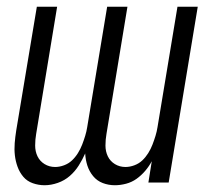

<svg xmlns="http://www.w3.org/2000/svg" viewBox="-20 -540 634 568"><path d="M112 8Q94 8 77 2Q60 -4 49 -17Q38 -30 32 -46.5Q26 -63 24 -80.5Q22 -98 23.5 -116.5Q25 -135 28 -154L89 -520H149L87 -144Q84 -127 84 -109.5Q84 -92 91 -77.5Q98 -63 112 -54.5Q126 -46 143 -46Q156 -46 169.5 -51Q183 -56 193 -65.5Q203 -75 210.5 -87Q218 -99 223 -112Q228 -125 232 -138Q236 -151 238 -164L297 -520H357L295 -144Q292 -127 292 -109.5Q292 -92 299 -77.5Q306 -63 320 -54.5Q334 -46 351 -46Q364 -46 377.5 -51Q391 -56 401 -65.5Q411 -75 418.5 -87Q426 -99 431 -112Q436 -125 440 -138Q444 -151 446 -164L505 -520H565L479 0H419L429 -63Q421 -48 409.5 -34.5Q398 -21 384 -11Q370 -1 353 3.5Q336 8 320 8Q301 8 284 1.5Q267 -5 255.5 -19Q244 -33 238.5 -50Q233 -67 232 -86Q224 -68 213 -50.5Q202 -33 186.5 -19.5Q171 -6 151 1Q131 8 112 8Z"/></svg>

Font: Iosevka QP Light
Style: Italic
Weight: 300
Italic angle: -9°
Designer: Belleve Invis
Foundry: Belleve Invis
Version: Version 20.0.0; ttfautohint (v1.8.4)